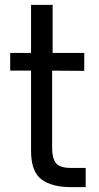

<svg xmlns="http://www.w3.org/2000/svg" viewBox="-20 -770 409 791"><path d="M272.9 1Q193.8 1 150.9 -31Q107.9 -63 107.9 -148.9V-479H22V-551.8H107.9V-750H196.8V-551.8H327.1V-478L194.8 -479V-159.2Q194.8 -118.2 210.4 -98.1Q226.1 -78.1 272.9 -78.1H333V1Z"/></svg>

Font: Oakes Grotesk
Style: Regular
Weight: 400
Designer: Samuel Oakes
Foundry: Samuel Oakes
Version: Version 1.0 | wf-rip DC20170320